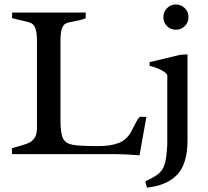

<svg xmlns="http://www.w3.org/2000/svg" viewBox="-20 -692 936 862"><path d="M81.5 -599.1Q48.3 -606.4 33.7 -610.8L34.7 -635.7H364.7V-610.4Q350.6 -604.5 339.4 -601.8Q328.1 -599.1 309.6 -595.7Q286.1 -591.8 274.9 -586.2Q263.7 -580.6 257.6 -563Q251.5 -545.4 251.5 -507.8V-152.3Q251.5 -93.3 262.9 -70.6Q274.4 -47.9 306.2 -42Q337.9 -36.1 422.4 -36.1Q476.1 -36.1 512.9 -50Q549.8 -64 571.8 -106L579.1 -120.6Q586.9 -136.7 593.3 -147.7Q599.6 -158.7 607.9 -168L637.2 -167L606.4 5.4Q541 0 499.5 0H34.2L33.2 -26.4Q40.5 -28.8 64.5 -35.6Q92.3 -43 108.4 -50Q124.5 -57.1 135.3 -73Q146 -88.9 146 -117.2V-504.9Q146 -544.4 139.6 -562.7Q133.3 -581.1 121.1 -587.4Q108.9 -593.8 81.5 -599.1ZM826.2 -615.2Q826.2 -591.3 809.8 -575Q793.5 -558.6 769.5 -558.6Q746.1 -558.6 729.7 -575Q713.4 -591.3 713.4 -615.2Q713.4 -638.7 729.7 -655.3Q746.1 -671.9 769.5 -671.9Q793.5 -671.9 809.8 -655.3Q826.2 -638.7 826.2 -615.2ZM651.9 -396V-413.1L788.6 -445.8L821.8 -448.2V-61Q821.8 42.5 776.1 91.6Q730.5 140.6 639.6 150.4L632.3 122.1Q674.8 103 693.6 86.4Q712.4 69.8 720.2 42Q728 14.2 731 -43V-355.5Q724.6 -366.2 707.5 -375.5Q690.4 -384.8 673.1 -390.4Q655.8 -396 651.9 -396Z"/></svg>

Font: Radley
Style: Regular
Weight: 400
Designer: Vernon Adams
Foundry: Vernon Adams
Version: Version 1.003; ttfautohint (v1.6)